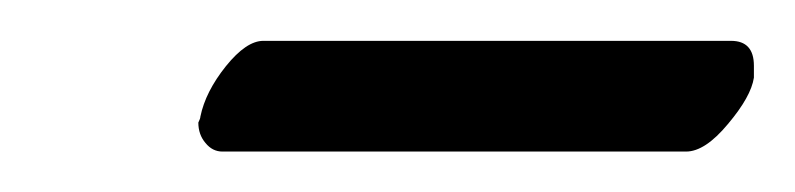

<svg xmlns="http://www.w3.org/2000/svg" viewBox="-20 -310 389 94"><path d="M315.9 -235.8H88.9Q84 -235.8 80.6 -240Q77.1 -244.1 77.1 -250Q78.1 -252 78.1 -252.9Q80.6 -265.1 90.6 -277.6Q100.6 -290 108.9 -290H337.9Q349.1 -290 349.1 -277.8V-272Q347.7 -262.7 336.4 -249.3Q325.2 -235.8 315.9 -235.8Z"/></svg>

Font: Linux Libertine G
Style: Italic
Weight: 400
Italic angle: -12°
Designer: Philipp H. Poll
Foundry: Philipp H. Poll
Version: Version 5.1.3